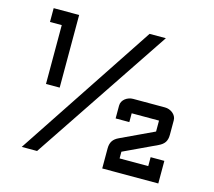

<svg xmlns="http://www.w3.org/2000/svg" viewBox="-101 -823 1052 945"><g transform="rotate(15 425.5 -350.0)"><path d="M85 0 548.8 -700.2H631.8L163.1 0ZM189.9 -700.2V-330.1H120.1V-629.9H60.1V-700.2ZM495.1 -102.1Q495.1 -125.5 504.9 -140.4Q514.6 -155.3 536.1 -165L704.1 -244.1V-299.8H564.9V-254.9H495.1V-319.8Q495.1 -331.5 500.2 -340.8Q505.4 -350.1 513.9 -356.7Q522.5 -363.3 532.7 -366.7Q543 -370.1 553.2 -370.1H715.8Q726.6 -370.1 736.8 -366.5Q747.1 -362.8 755.4 -356.2Q763.7 -349.6 768.8 -340.3Q773.9 -331.1 773.9 -319.8V-246.1Q773.9 -222.7 764.4 -208Q754.9 -193.4 732.9 -183.1L564.9 -104V-69.8H710.9V-115.2H780.8V0H495.1V-102.1Z"/></g></svg>

Font: Aldrich
Style: Regular
Weight: 400
Designer: Matthew Desmond
Foundry: Matthew Desmond
Version: Version 1.002 2011